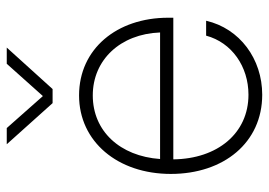

<svg xmlns="http://www.w3.org/2000/svg" viewBox="-132 -644 785 560"><g transform="rotate(-90 260.0 -363.5)"><path d="M264.2 9.3C368.7 9.3 457.5 -56.2 480 -154.3H436.5C416.5 -79.6 346.7 -30.8 264.2 -30.8C151.4 -30.8 77.1 -121.6 75.7 -250H488.8V-265.1C488.8 -414.6 397.9 -524.9 262.2 -524.9C127.4 -524.9 33.2 -412.1 33.2 -257.3C33.2 -103 124.5 9.3 264.2 9.3ZM167 -735.8H120.1V-735.4L239.7 -602.1H280.8L401.4 -735.4V-735.8H354.5L260.3 -630.4ZM76.7 -288.6C85 -405.8 158.2 -484.9 262.2 -484.9C365.7 -484.9 441.4 -404.8 445.8 -288.6Z"/></g></svg>

Font: Raveo Display Display ExLight
Style: Regular
Weight: 200
Designer: Jakub Foglar, Rasmus Andersson (Inter)
Foundry: Jakubfoglar.com
Version: Version 1.100;Glyphs 3.2.3 (3260)